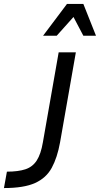

<svg xmlns="http://www.w3.org/2000/svg" viewBox="-38 -945 506 972"><path d="M-18 7 -3 -76Q54 -76 90.5 -88Q127 -100 148 -132.5Q169 -165 179 -224L259 -680H346L266 -224Q252 -147 224 -95.5Q196 -44 139.5 -18.5Q83 7 -18 7ZM384 -764 334 -859 249 -764H180L301 -925H384L448 -764Z"/></svg>

Font: Inria Sans
Style: Italic
Weight: 400
Italic angle: -10°
Designer: Black Foundry Team
Foundry: Black Foundry
Version: Version 1.2; ttfautohint (v1.8.3)